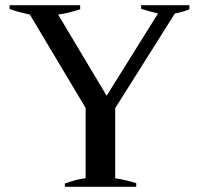

<svg xmlns="http://www.w3.org/2000/svg" viewBox="-20 -720 767 740"><path d="M230 -13Q282 -31 310 -33V-304L95 -664Q51 -673 17 -685V-700H289V-684Q238 -668 204 -664L391 -351L589 -668Q562 -674 524 -686V-700H710V-684Q683 -673 654 -668L424 -303V-33Q464 -27 505 -14V0H230Z"/></svg>

Font: Trirong Medium
Style: Regular
Weight: 500
Designer: Katatrad Team
Foundry: CadsonDemak
Version: Version 1.001